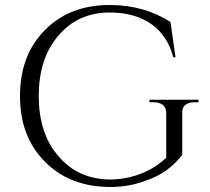

<svg xmlns="http://www.w3.org/2000/svg" viewBox="-20 -734 838 768"><path d="M419 14C419 14 419 14 419 14C466 14 510 7 551 -7C591 -20 623 -36 647 -54C671 -72 692 -92 709 -115C709 -115 709 -280 709 -280C709 -280 709 -280 709 -280C708 -295 712 -306 721 -314C730 -321 742 -325 759 -325C759 -325 774 -325 774 -325C774 -325 774 -335 774 -335C774 -335 578 -335 578 -335C578 -335 578 -325 578 -325C578 -325 594 -325 594 -325C594 -325 594 -325 594 -325C610 -325 623 -321 632 -314C641 -306 645 -295 645 -280C645 -280 645 -103 645 -103C645 -103 645 -103 645 -103C616 -76 582 -54 543 -39C504 -24 462 -16 419 -16C419 -16 419 -16 419 -16C334 -17 266 -48 214 -109C161 -170 135 -250 135 -350C135 -450 161 -531 214 -592C266 -653 334 -684 419 -684C419 -684 419 -684 419 -684C485 -684 540 -669 585 -638C629 -607 658 -562 673 -505C673 -505 682 -505 682 -505C682 -505 662 -646 662 -646C662 -646 662 -646 662 -646C592 -691 511 -714 419 -714C419 -714 419 -714 419 -714C312 -714 226 -681 160 -614C93 -547 60 -459 60 -350C60 -241 93 -154 160 -87C226 -20 312 13 419 14Z"/></svg>

Font: Cinzel Utterance
Style: Regular
Weight: 500
Designer: Natanael Gama
Foundry: ""
Version: ""